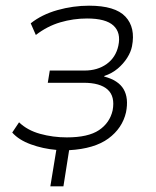

<svg xmlns="http://www.w3.org/2000/svg" viewBox="-20 -520 547 675"><path d="M157 135 178 7Q131 3 88.5 -12.5Q46 -28 23 -54L47 -90Q76 -62 121 -49.5Q166 -37 215 -37Q290 -37 328 -62.5Q366 -88 376 -132Q385 -181 358.5 -205Q332 -229 274 -229H148L155 -272H277Q323 -272 355 -295Q387 -318 396 -359Q406 -405 379 -430Q352 -455 286 -455Q238 -455 192 -441.5Q146 -428 106 -397L88 -438Q127 -469 182 -484.5Q237 -500 293 -500Q385 -500 421 -461.5Q457 -423 444 -357Q440 -337 427 -316.5Q414 -296 394 -279Q374 -262 347 -253L346 -251Q396 -238 414.5 -206.5Q433 -175 423 -125Q410 -69 361 -33Q312 3 223 8L203 135Z"/></svg>

Font: Nunito Sans 7pt SemiCondensed ExtraLight
Style: Italic
Weight: 250
Width: 4
Italic angle: -9°
Designer: Vernon Adams
Foundry: Vernon Adams
Version: Version 3.101;gftools[0.9.27]